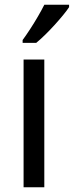

<svg xmlns="http://www.w3.org/2000/svg" viewBox="-20 -786 310 806"><path d="M166 0H79V-536H166ZM270 -756Q261 -742 244.5 -722Q228 -702 208.5 -680.5Q189 -659 169 -639.5Q149 -620 132 -606H75V-618Q89 -637 106 -663Q123 -689 139 -716.5Q155 -744 166 -766H270Z"/></svg>

Font: Noto Sans Display
Style: Regular
Weight: 400
Designer: Monotype Design Team
Foundry: Monotype Imaging Inc.
Version: Version 2.003